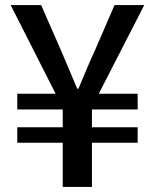

<svg xmlns="http://www.w3.org/2000/svg" viewBox="-20 -736 610 756"><path d="M227 0H342V-174H522V-235H342V-305H522V-367H369L548 -716H431L354 -538C331 -489 311 -439 289 -387H284C262 -439 241 -488 220 -538L142 -716H22L199 -367H48V-305H227V-235H48V-174H227Z"/></svg>

Font: Noto Sans JP Medium
Style: Regular
Weight: 500
Designer: Ryoko NISHIZUKA 西塚涼子 (kana, bopomofo & ideographs); Paul D. Hunt (Latin, Greek & Cyrillic); Sandoll Communications 산돌커뮤니
Foundry: Adobe
Version: Version 2.004;hotconv 1.0.118;makeotfexe 2.5.65603